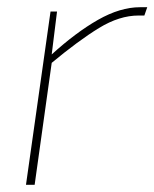

<svg xmlns="http://www.w3.org/2000/svg" viewBox="-20 -512 428 532"><path d="M138 -480 123 -359 124 -343 76 0H52L120 -480ZM388 -492 380 -469H364Q311 -469 254.5 -434.5Q198 -400 121 -336L122 -360Q190 -422 251.5 -457Q313 -492 368 -492Z"/></svg>

Font: Exo 2 Thin
Style: Italic
Weight: 250
Italic angle: -8°
Designer: Natanael Gama
Foundry: Natanael Gama
Version: Version 2.010